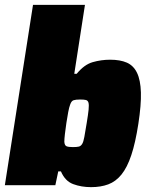

<svg xmlns="http://www.w3.org/2000/svg" viewBox="-34 -763 638 791"><path d="M341 8Q301 8 267.5 -4.5Q234 -17 217 -57H206L194 0H-14L102 -743H316L272 -459H282Q313 -497 348 -507Q383 -517 420 -517Q461 -517 488.5 -505Q516 -493 530.5 -463Q545 -433 546.5 -382Q548 -331 536 -253Q524 -175 507 -124Q490 -73 466.5 -44Q443 -15 412 -3.5Q381 8 341 8ZM266 -157Q282 -157 290.5 -159Q299 -161 304.5 -170Q310 -179 313.5 -199Q317 -219 323 -255Q329 -291 331 -311Q333 -331 330.5 -340Q328 -349 320 -351Q312 -353 296 -353Q278 -353 269 -350Q260 -347 255 -332Q251 -322 247 -301Q243 -280 239.5 -256.5Q236 -233 233.5 -211.5Q231 -190 231 -179Q232 -164 240 -160.5Q248 -157 266 -157Z"/></svg>

Font: Azeri Sans Black
Style: Italic
Weight: 900
Designer: Hector Gatti & Omnibus-Type (original fonts) / Cristiano Sobral (main changes and remastering)
Foundry: Omnibus-Type
Version: Version 0.07;August 21, 2020;FontCreator 13.0.0.2681 64-bit;